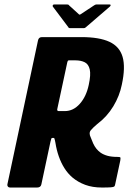

<svg xmlns="http://www.w3.org/2000/svg" viewBox="-20 -839 601 859"><path d="M25 0Q19 0 15.5 -4Q12 -8 13 -14L150 -658Q153 -673 168 -673H345Q424 -673 469.5 -652Q515 -631 528.5 -584.5Q542 -538 525 -460Q515 -410 487 -363.5Q459 -317 415 -284Q397 -269 386.5 -256.5Q376 -244 386 -224Q391 -210 397 -197Q403 -184 411 -174Q419 -164 430 -156Q443 -147 461 -142Q479 -137 506 -137Q517 -137 518.5 -134.5Q520 -132 518 -120L495 -13Q494 -7 491 -4.5Q488 -2 476 -1Q464 0 436 0Q394 0 361.5 -12Q329 -24 304 -45Q283 -63 268 -87Q253 -111 243 -139.5Q233 -168 228 -200Q227 -202 225.5 -212Q224 -222 220 -222H214Q211 -222 209.5 -218.5Q208 -215 206 -206L165 -14Q162 0 146 0ZM236 -350Q235 -342 243 -342H270Q308 -342 337 -374.5Q366 -407 377 -459Q387 -505 381.5 -528.5Q376 -552 359 -560.5Q342 -569 317 -569H290Q286 -569 284.5 -568Q283 -567 281 -560ZM293 -713Q287 -713 286 -717L216 -810Q215 -813 216.5 -816Q218 -819 222 -819H281Q287 -819 289 -815L332 -776Q335 -771 342 -776L401 -815Q407 -819 411 -819H470Q475 -819 475 -816Q475 -813 472 -810L364 -717Q360 -713 355 -713Z"/></svg>

Font: Glory ExtraBold
Style: Italic
Weight: 800
Italic angle: -12°
Version: Version 1.011